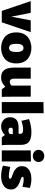

<svg xmlns="http://www.w3.org/2000/svg" viewBox="1294 -2100 815 3449"><g transform="rotate(90 1701.5 -375.5)"><path d="M-3 -520H208L275 -176H277L343 -520H555L378 0H173Z M838 12Q788 12 738.5 -2.5Q689 -17 648.5 -48.5Q608 -80 583.5 -132.5Q559 -185 559 -260Q559 -335 583.5 -387.5Q608 -440 648.5 -471.5Q689 -503 738.5 -517.5Q788 -532 838 -532Q888 -532 937.5 -517.5Q987 -503 1027.5 -471.5Q1068 -440 1092 -387.5Q1116 -335 1116 -260Q1116 -185 1092 -132.5Q1068 -80 1027.5 -48.5Q987 -17 937.5 -2.5Q888 12 838 12ZM838 -130Q855 -130 872 -139Q889 -148 900 -176Q911 -204 911 -260Q911 -316 900 -344Q889 -372 872 -381Q855 -390 838 -390Q821 -390 803.5 -381Q786 -372 775 -344Q764 -316 764 -260Q764 -204 775 -176Q786 -148 803.5 -139Q821 -130 838 -130Z M1370 12Q1298 12 1259 -20.5Q1220 -53 1205.5 -106Q1191 -159 1191 -220V-520H1390V-220Q1390 -184 1403.5 -164Q1417 -144 1450 -144Q1472 -144 1487 -153Q1502 -162 1515 -174V-520H1714V-183Q1714 -131 1714.5 -85Q1715 -39 1717 0H1580L1537 -61H1532Q1508 -35 1466 -11.5Q1424 12 1370 12Z M1811 -748 2010 -752V0H1811Z M2251 12Q2202 12 2164 -9Q2126 -30 2104.5 -66.5Q2083 -103 2083 -149Q2083 -222 2127.5 -262Q2172 -302 2269 -302H2381V-336Q2381 -358 2364.5 -370.5Q2348 -383 2308 -383Q2264 -383 2220.5 -373Q2177 -363 2147 -353L2116 -489Q2140 -499 2176.5 -508.5Q2213 -518 2256.5 -525Q2300 -532 2344 -532Q2433 -532 2484 -511.5Q2535 -491 2557 -449Q2579 -407 2579 -342V-119Q2579 -87 2581 -54.5Q2583 -22 2585 0H2443L2403 -55H2400Q2368 -21 2329.5 -4.5Q2291 12 2251 12ZM2323 -119Q2337 -119 2356.5 -126.5Q2376 -134 2385 -146V-198H2304Q2291 -198 2281 -190Q2271 -182 2271 -159Q2271 -139 2285.5 -129Q2300 -119 2323 -119Z M2778 -558Q2733 -558 2701 -586Q2669 -614 2669 -660Q2669 -706 2701 -734.5Q2733 -763 2778 -763Q2823 -763 2855 -734.5Q2887 -706 2887 -660Q2887 -614 2855 -586Q2823 -558 2778 -558ZM2679 -520 2878 -524V0H2679Z M3140 12Q3091 12 3038.5 2Q2986 -8 2953 -21L2975 -153Q2993 -148 3021 -142Q3049 -136 3081 -131.5Q3113 -127 3142 -127Q3169 -127 3179 -133.5Q3189 -140 3189 -150Q3189 -165 3164.5 -175Q3140 -185 3107 -197Q3075 -209 3041.5 -228Q3008 -247 2985 -279Q2962 -311 2962 -362Q2962 -417 2992 -454.5Q3022 -492 3073.5 -512Q3125 -532 3189 -532Q3236 -532 3279.5 -523.5Q3323 -515 3353 -503L3332 -371Q3316 -376 3292 -381.5Q3268 -387 3242.5 -390.5Q3217 -394 3196 -394Q3179 -394 3166 -389.5Q3153 -385 3153 -372Q3153 -359 3176 -349Q3199 -339 3231 -328Q3264 -317 3299 -298Q3334 -279 3357.5 -247Q3381 -215 3381 -163Q3381 -110 3351 -70.5Q3321 -31 3267 -9.5Q3213 12 3140 12Z"/></g></svg>

Font: Murecho Black
Style: Regular
Weight: 900
Designer: Neil Summerour
Foundry: Positype
Version: Version 1.010; ttfautohint (v1.8.3)